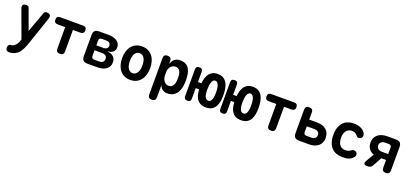

<svg xmlns="http://www.w3.org/2000/svg" viewBox="33 -1690 6533 3077"><g transform="rotate(20 3300.0 -151.0)"><path d="M430.9 -520.3Q436.3 -535.5 447 -542.7Q457.8 -550 474.8 -550Q509.7 -550 526.8 -537.8Q543.9 -525.7 543.9 -500Q543.9 -491.6 542.1 -481.6Q540.2 -471.7 536.5 -460.6L376.4 10Q369.4 31 358.3 59.6Q347.2 88.2 332.9 116.8Q318.6 145.4 301.1 170.9Q283.6 196.3 263.9 210.7Q229.7 236.1 193.8 246.9Q157.8 257.7 130 257.7Q97.7 257.7 81.8 243.7Q66 229.7 66 199V197.3Q66.7 170.4 79.6 154Q92.5 137.6 119.3 137.6Q136 137.6 149.3 131.4Q162.7 125.2 174.6 114.6Q187.9 103.3 196.7 93.2Q205.5 83.1 212.1 72.4Q218.8 61.6 223.4 50.1Q228.1 38.5 233.4 23.6ZM74.5 -463.4Q70.1 -474.2 68.1 -483.9Q66.1 -493.7 66.1 -502.4Q66.1 -526.7 82.1 -538.3Q98.2 -550 126.8 -550Q148.7 -550 159.8 -542.7Q170.9 -535.5 176.3 -521L346.2 -55.7L267.1 62.9Z M834 -428.5H705.6Q675.8 -428.5 660.1 -444.1Q644.5 -459.8 644.5 -489.6Q644.5 -519.4 659.8 -534.7Q675.1 -550 704.9 -550H1095.1Q1124.9 -550 1140.2 -534.7Q1155.5 -519.4 1155.5 -489.6Q1155.5 -459.8 1139.9 -444.1Q1124.2 -428.5 1094.4 -428.5H966V-63Q966 -29.3 949.9 -13.1Q933.8 3 900.2 3Q866.5 3 850.2 -13.1Q834 -29.3 834 -63Z M1367.8 0Q1319.6 0 1296.7 -22.9Q1273.8 -45.8 1273.8 -94V-456Q1273.8 -504.2 1296.7 -527.1Q1319.6 -550 1367.8 -550H1528.1Q1620.9 -550 1675.2 -512.1Q1729.5 -474.1 1729.5 -408.5Q1729.5 -359.4 1697.1 -329.8Q1664.7 -300.2 1609.5 -297.6V-291.5Q1673 -288.6 1709.5 -252.9Q1746 -217.1 1746 -157.1Q1746 -85.1 1691 -42.6Q1635.9 0 1541.6 0ZM1403.1 -241.1V-144.2Q1403.1 -120.7 1414.9 -109Q1426.6 -97.2 1450.1 -97.2H1532.5Q1573.1 -97.2 1595.1 -116.1Q1617.1 -134.9 1617.1 -169.4Q1617.1 -203.1 1595.1 -222.1Q1573.1 -241.1 1532.5 -241.1ZM1450.1 -452.8Q1426.6 -452.8 1414.9 -441Q1403.1 -429.3 1403.1 -405.8V-324.9H1524.6Q1560.1 -324.9 1580.3 -341.8Q1600.6 -358.6 1600.6 -389Q1600.6 -418.8 1580.3 -435.8Q1560.1 -452.8 1524.6 -452.8Z M2100 10Q2039.2 10 1994.4 -12.6Q1949.6 -35.1 1919.8 -74.2Q1890.1 -113.2 1875.5 -165Q1861 -216.8 1861 -275.3Q1861 -333.8 1875.4 -385.4Q1889.8 -437.1 1919.5 -476Q1949.3 -514.9 1994.2 -537.4Q2039.2 -560 2100 -560Q2161.1 -560 2206.1 -537.4Q2251 -514.9 2280.6 -476.3Q2310.2 -437.8 2324.6 -386.1Q2339 -334.5 2339 -275.3Q2339 -216.8 2324.5 -165Q2309.9 -113.2 2280.3 -74.2Q2250.7 -35.1 2205.8 -12.6Q2160.8 10 2100 10ZM2100 -104.5Q2127.3 -104.5 2147.5 -118Q2167.8 -131.4 2181.1 -154.5Q2194.5 -177.5 2200.7 -208.8Q2207 -240 2207 -275.3Q2207 -311.3 2200.9 -342.2Q2194.8 -373.2 2181.4 -395.9Q2168.1 -418.6 2147.8 -432Q2127.6 -445.5 2100 -445.5Q2072.4 -445.5 2052.2 -432Q2031.9 -418.6 2018.6 -395.5Q2005.2 -372.5 1999.1 -341.4Q1993 -310.3 1993 -275Q1993 -239.7 1999.3 -208.6Q2005.5 -177.5 2018.9 -154.5Q2032.2 -131.4 2052.5 -118Q2072.7 -104.5 2100 -104.5Z M2533.6 -560Q2567.1 -560 2584.1 -543.9Q2601 -527.9 2601 -495.1V-443.7Q2609.3 -468 2621.4 -489.4Q2633.5 -510.8 2651.5 -526.3Q2669.5 -541.9 2694.6 -550.9Q2719.7 -560 2753.6 -560Q2811.1 -560 2848.4 -538.1Q2885.7 -516.2 2907.1 -478.4Q2928.4 -440.6 2936.5 -389.8Q2944.5 -338.9 2944.5 -281.4Q2944.5 -230.9 2935.5 -179Q2926.4 -127.1 2902.7 -85Q2878.9 -42.9 2837.5 -16.4Q2796.1 10 2731 10Q2680.9 10 2645.1 -17.4Q2609.3 -44.8 2601 -91.9V124Q2601 157.5 2584.8 173.7Q2568.5 190 2535 190Q2501.5 190 2485.2 173.7Q2469 157.5 2469 124V-495.1Q2469 -527.9 2484.5 -543.9Q2500.1 -560 2533.6 -560ZM2717.3 -438.5Q2693.8 -438.5 2672.3 -428.9Q2650.8 -419.3 2635.3 -402.1Q2619.8 -385 2610.4 -361.4Q2601 -337.9 2601 -309.7V-248.7Q2601 -223.3 2608.6 -198.8Q2616.2 -174.2 2630.1 -154.7Q2644 -135.2 2664.1 -123.4Q2684.1 -111.5 2708.3 -111.5Q2742.2 -111.5 2762.6 -126.7Q2783.1 -141.9 2794.1 -166.5Q2805.2 -191.1 2808.8 -221.3Q2812.5 -251.4 2812.5 -280.3Q2812.5 -309.5 2808.5 -337.7Q2804.6 -366 2794.2 -388.4Q2783.8 -410.8 2764.9 -424.6Q2746.1 -438.5 2717.3 -438.5Z M3134.2 -329.6H3214.2V-225.8H3134.2V-47.8Q3134.2 -19.1 3120 -4.6Q3105.8 10 3077.1 10Q3048.4 10 3033.7 -4.4Q3019 -18.7 3019 -47.4V-502.6Q3019 -531.3 3033.5 -545.6Q3048 -560 3077.1 -560Q3105.8 -560 3120 -545.8Q3134.2 -531.6 3134.2 -502.9ZM3390 -104.5Q3413.4 -104.5 3427.7 -118.9Q3442.1 -133.4 3450.4 -156.3Q3458.7 -179.2 3461.6 -208Q3464.6 -236.8 3464.6 -264.7Q3464.6 -293.5 3461.6 -325.1Q3458.7 -356.8 3450.5 -383.6Q3442.3 -410.4 3427.9 -427.9Q3413.6 -445.5 3390.3 -445.5Q3367 -445.5 3352.4 -427.9Q3337.7 -410.4 3329.5 -383.6Q3321.3 -356.8 3318.4 -325.2Q3315.4 -293.5 3315.4 -265Q3315.4 -236.8 3318.4 -208Q3321.3 -179.2 3329.5 -156.4Q3337.7 -133.6 3352.5 -119.1Q3367.4 -104.5 3390 -104.5ZM3389.8 10Q3329.8 10 3291.1 -12.5Q3252.4 -35 3230.1 -72.5Q3207.8 -110 3199.1 -160Q3190.4 -210 3190.4 -265Q3190.4 -320 3199 -373Q3207.6 -426 3230.1 -467.5Q3252.6 -509 3291.2 -534.5Q3329.8 -560 3389.8 -560Q3450.9 -560 3490 -535Q3529.1 -510 3551.2 -468.5Q3573.2 -427 3581.4 -374Q3589.6 -321 3589.6 -265Q3589.6 -210 3580.6 -160Q3571.6 -110 3549.3 -72.5Q3527.1 -35 3488.5 -12.5Q3449.9 10 3389.8 10Z M3734.2 -329.6H3814.2V-225.8H3734.2V-47.8Q3734.2 -19.1 3720 -4.6Q3705.8 10 3677.1 10Q3648.4 10 3633.7 -4.4Q3619 -18.7 3619 -47.4V-502.6Q3619 -531.3 3633.5 -545.6Q3648 -560 3677.1 -560Q3705.8 -560 3720 -545.8Q3734.2 -531.6 3734.2 -502.9ZM3990 -104.5Q4013.4 -104.5 4027.7 -118.9Q4042.1 -133.4 4050.4 -156.3Q4058.7 -179.2 4061.6 -208Q4064.6 -236.8 4064.6 -264.7Q4064.6 -293.5 4061.6 -325.1Q4058.7 -356.8 4050.5 -383.6Q4042.3 -410.4 4027.9 -427.9Q4013.6 -445.5 3990.3 -445.5Q3967 -445.5 3952.4 -427.9Q3937.7 -410.4 3929.5 -383.6Q3921.3 -356.8 3918.4 -325.2Q3915.4 -293.5 3915.4 -265Q3915.4 -236.8 3918.4 -208Q3921.3 -179.2 3929.5 -156.4Q3937.7 -133.6 3952.5 -119.1Q3967.4 -104.5 3990 -104.5ZM3989.8 10Q3929.8 10 3891.1 -12.5Q3852.4 -35 3830.1 -72.5Q3807.8 -110 3799.1 -160Q3790.4 -210 3790.4 -265Q3790.4 -320 3799 -373Q3807.6 -426 3830.1 -467.5Q3852.6 -509 3891.2 -534.5Q3929.8 -560 3989.8 -560Q4050.9 -560 4090 -535Q4129.1 -510 4151.2 -468.5Q4173.2 -427 4181.4 -374Q4189.6 -321 4189.6 -265Q4189.6 -210 4180.6 -160Q4171.6 -110 4149.3 -72.5Q4127.1 -35 4088.5 -12.5Q4049.9 10 3989.8 10Z M4434 -428.5H4305.6Q4275.8 -428.5 4260.1 -444.1Q4244.5 -459.8 4244.5 -489.6Q4244.5 -519.4 4259.8 -534.7Q4275.1 -550 4304.9 -550H4695.1Q4724.9 -550 4740.2 -534.7Q4755.5 -519.4 4755.5 -489.6Q4755.5 -459.8 4739.9 -444.1Q4724.2 -428.5 4694.4 -428.5H4566V-63Q4566 -29.3 4549.9 -13.1Q4533.8 3 4500.2 3Q4466.5 3 4450.2 -13.1Q4434 -29.3 4434 -63Z M4978 0Q4929.8 0 4906.9 -22.9Q4884 -45.8 4884 -94V-494Q4884 -527.7 4900.1 -543.9Q4916.2 -560 4949.8 -560Q4983.5 -560 4999.8 -543.9Q5016 -527.7 5016 -494V-373.9H5149.9Q5250.6 -373.9 5307.6 -323.9Q5364.6 -273.9 5364.6 -185.9Q5364.6 -100.4 5306.8 -50.2Q5249 0 5150.6 0ZM5016 -161.2Q5016 -137 5027.4 -125.6Q5038.8 -114.2 5063 -114.2H5143.6Q5186.1 -114.2 5208.5 -133.5Q5231 -152.8 5231 -187Q5231 -221.1 5208.5 -240.4Q5186.1 -259.7 5143.6 -259.7H5016Z M5462.5 -276.8Q5462.5 -352.4 5482.1 -406.1Q5501.8 -459.7 5535.3 -493.9Q5568.8 -528 5614.5 -544Q5660.2 -560 5712.3 -560Q5755.2 -560 5789 -551.4Q5822.9 -542.8 5848.2 -528.3Q5873.5 -513.8 5889.9 -495.9Q5906.2 -478.1 5913.8 -459.6Q5925 -432.4 5917.3 -408.7Q5909.6 -385.1 5887 -374.4Q5869.7 -366.2 5850.2 -368.8Q5830.7 -371.5 5820.3 -387.9Q5805.8 -411.2 5781.2 -424.8Q5756.7 -438.5 5723.2 -438.5Q5697.7 -438.5 5674.4 -429.6Q5651 -420.8 5633.4 -401Q5615.7 -381.2 5605.1 -350.2Q5594.5 -319.3 5594.5 -275.5Q5594.5 -233.5 5604.6 -202.3Q5614.6 -171.1 5631.6 -151Q5648.5 -130.9 5671.5 -121.2Q5694.5 -111.5 5720.1 -111.5Q5747.5 -111.5 5771.6 -117.3Q5795.8 -123.1 5815.7 -139.5Q5833.3 -154.3 5855.7 -157Q5878.1 -159.7 5897.9 -145Q5906.7 -138.3 5912 -128Q5917.2 -117.7 5918.6 -105.9Q5920 -94.1 5916.8 -81.9Q5913.5 -69.6 5904.9 -59.7Q5885.6 -36.7 5864.8 -23Q5844 -9.3 5821.1 -1.9Q5798.1 5.6 5772.9 7.8Q5747.8 10 5720.9 10Q5663.8 10 5616.4 -7Q5569 -24 5534.9 -58.9Q5500.9 -93.7 5481.7 -148.1Q5462.5 -202.4 5462.5 -276.8Z M6147.9 10Q6101.1 10 6089.9 -8.7Q6078.8 -27.4 6102.3 -67.8L6179.5 -199.3Q6126.4 -217.5 6095.2 -260.9Q6064.1 -304.4 6064.1 -363.3Q6064.1 -451 6123 -500.5Q6181.9 -550 6285.1 -550H6432.2Q6480.2 -550 6503.2 -527Q6526.2 -504 6526.2 -456V-56Q6526.2 -22.5 6510 -6.3Q6493.7 10 6460.2 10Q6426.7 10 6410.4 -6.3Q6394.2 -22.5 6394.2 -56V-187H6313.2L6227.4 -30.1Q6214.6 -7.1 6193.8 1.4Q6172.9 10 6147.9 10ZM6394.2 -396Q6394.2 -419.5 6382.4 -431.2Q6370.7 -443 6347.2 -443H6291.4Q6247.3 -443 6221.7 -422.3Q6196 -401.7 6196 -364.7Q6196 -328 6221.3 -307.7Q6246.6 -287.4 6291.4 -287.4H6394.2Z"/></g></svg>

Font: Maple Mono
Style: Regular
Weight: 400
Monospace: yes
Designer: subframe7536
Version: Version 7.300